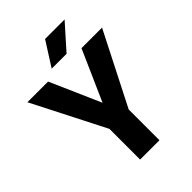

<svg xmlns="http://www.w3.org/2000/svg" viewBox="-255 -1018 1135 1135"><g transform="rotate(-45 312.0 -450.5)"><path d="M172.4 -710.9 311.5 -394.5 451.7 -710.9H623.5L392.6 -256.8V0H231V-256.8L-0.5 -710.9ZM241.2 -749.5 337.9 -901.4H501L365.7 -749.5Z"/></g></svg>

Font: Vazirmatn UI ExtraBold
Style: Regular
Weight: 800
Designer: Saber Rastikerdar
Foundry: Saber Rastikerdar
Version: Version 33.003